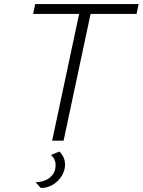

<svg xmlns="http://www.w3.org/2000/svg" viewBox="-20 -688 698 939"><path d="M235 0 367 -620H142L152 -668H658L648 -620H423L291 0ZM179 231 154 203Q177 203 199.5 194.5Q222 186 237 167Q252 148 252 119Q252 105 246.5 92.5Q241 80 229 70L271 53Q285 68 291.5 83.5Q298 99 298 117Q298 140 288 161Q278 182 261 198Q244 214 223 223Q202 232 179 231Z"/></svg>

Font: Atkinson Hyperlegible Mono ExtraLight
Style: Italic
Weight: 200
Italic angle: -12°
Monospace: yes
Designer: Elliott Scott, Megan Eiswerth, Linus Boman, Theodore Petrosky, Letters from Sweden
Foundry: Applied Design Works, Letters from Sweden
Version: Version 2.001